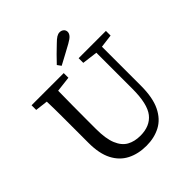

<svg xmlns="http://www.w3.org/2000/svg" viewBox="-234 -1023 1194 1194"><g transform="rotate(-45 363.5 -426.0)"><path d="M453 -628V-669H693V-628L606 -617V-274Q606 -169 575 -105.5Q544 -42 490 -13.5Q436 15 367 15Q295 15 240 -13Q185 -41 154.5 -100Q124 -159 124 -252V-360Q124 -425 124 -489.5Q124 -554 122 -618L39 -628V-669H322V-628L220 -616Q219 -553 218.5 -489Q218 -425 218 -360V-281Q218 -196 238.5 -146.5Q259 -97 296 -76.5Q333 -56 384 -56Q469 -56 512 -110.5Q555 -165 555 -298V-615ZM327 -735Q373 -784 421 -829Q442 -850 456 -858.5Q470 -867 483 -867Q499 -867 510 -857.5Q521 -848 521 -833Q521 -820 510.5 -807Q500 -794 471 -778Q440 -761 408.5 -744Q377 -727 345 -710Z"/></g></svg>

Font: Source Serif Pro
Style: Regular
Weight: 400
Designer: Frank Grießhammer
Foundry: Adobe Systems Incorporated
Version: Version 3.001;hotconv 1.0.111;makeotfexe 2.5.65597